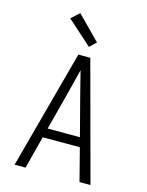

<svg xmlns="http://www.w3.org/2000/svg" viewBox="-141 -1063 882 1149"><g transform="rotate(15 300.0 -489.0)"><path d="M65 0 263 -735H337L535 0H467L415 -202H185L133 0ZM200 -260H400L340 -490Q330 -529 320 -568.5Q310 -608 300 -648Q290 -608 280 -568.5Q270 -529 260 -490ZM312 -796 160 -932 210 -978 352 -834Z"/></g></svg>

Font: Iosevka SS04 Light Extended
Style: Regular
Weight: 300
Width: 7
Monospace: yes
Designer: Belleve Invis
Foundry: Belleve Invis
Version: Version 19.0.0; ttfautohint (v1.8.4)